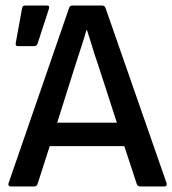

<svg xmlns="http://www.w3.org/2000/svg" viewBox="-20 -675 624 695"><path d="M20 0Q8 0 11 -12L230 -646Q233 -655 242 -655H349Q359 -655 362 -646L583 -12Q586 0 574 0H488Q478 0 475 -9L430 -146H160L116 -9Q113 0 103 0ZM254 -443 187 -231H403L335 -441Q324 -472 314.5 -503.5Q305 -535 295 -566H293Q284 -535 274 -504.5Q264 -474 254 -443ZM45 -508Q35 -508 37 -519L60 -646Q62 -655 71 -655H150Q161 -655 157 -643L116 -517Q113 -508 104 -508Z"/></svg>

Font: Sofia Sans SemiBold
Style: Regular
Weight: 600
Designer: Botio Nikoltchev, Ani Petrova
Foundry: lettersoup
Version: Version 4.101; ttfautohint (v1.8.4.7-5d5b)